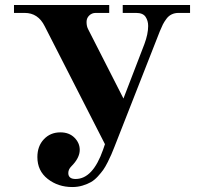

<svg xmlns="http://www.w3.org/2000/svg" viewBox="-20 -732 792 770"><path d="M36.1 -680.2V-711.9H418V-680.2H363.8Q348.6 -680.2 337.9 -669.9Q327.1 -659.7 327.1 -644Q327.1 -626 334 -613.8L475.1 -336.9L559.1 -555.2Q574.2 -595.7 574.2 -627.9Q574.2 -648.9 563.7 -664.6Q553.2 -680.2 525.9 -680.2H472.2V-711.9H742.2V-680.2H695.8Q680.7 -680.2 668.5 -674.3Q656.2 -668.5 647.2 -656.2Q638.2 -644 633.1 -633.8Q627.9 -623.5 621.1 -606.9L439 -143.1Q431.2 -123.5 426.5 -112.5Q421.9 -101.6 412.1 -82Q402.3 -62.5 394 -50.8Q385.7 -39.1 372.3 -24.4Q358.9 -9.8 344.7 -1.7Q330.6 6.3 311.3 12.2Q292 18.1 270 18.1Q212.9 18.1 171.4 -14.4Q129.9 -46.9 129.9 -102.1Q129.9 -146 156 -173.6Q182.1 -201.2 222.2 -201.2Q257.3 -201.2 278.6 -179.9Q299.8 -158.7 299.8 -130.9Q299.8 -98.6 266.1 -64.9Q253.9 -52.7 253.9 -38.1Q253.9 -14.2 283.2 -14.2Q352.1 -14.2 393.1 -130.9L400.9 -153.8L159.2 -627Q132.8 -680.2 79.1 -680.2Z"/></svg>

Font: Flanker Steampunk
Style: Bold
Weight: 700
Designer: Alexey Kryukov, Leonardo Di Lena
Foundry: Alexey Kryukov, Leonardo Di Lena
Version: 1.210